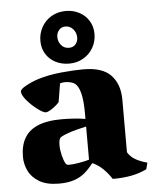

<svg xmlns="http://www.w3.org/2000/svg" viewBox="-53 -782 670 839"><g transform="rotate(-5 282.0 -362.5)"><path d="M99.6 -248.5Q141.1 -267.1 208.5 -267.1Q233.9 -267.1 262 -265.1Q290 -263.2 311.5 -259.3V-285.6Q311.5 -390.6 280.3 -415.5Q272.9 -421.4 261 -424.3Q249 -427.2 235.8 -427.2Q224.6 -427.2 214.4 -423.8L201.2 -342.8Q188 -327.6 169.4 -315.4Q150.9 -303.2 141.6 -303.2Q130.4 -303.2 105.7 -321.8Q81.1 -340.3 61 -363.8Q41 -387.2 41 -402.8Q41 -413.6 67.9 -428Q94.7 -442.4 121.1 -450.7Q168 -465.3 223.6 -470.7Q279.3 -476.1 321.8 -476.1Q404.8 -476.1 442.1 -436.5Q479.5 -397 479.5 -329.1V-98.6Q490.2 -79.6 511 -66.9Q531.7 -54.2 564.5 -45.4L557.1 -17.1Q526.4 -2 490.2 5.1Q454.1 12.2 407.7 12.2Q390.6 -13.7 371.1 -32.7Q351.6 -51.8 324.7 -64.5Q304.2 -38.6 285.4 -22.7Q266.6 -6.8 239.3 2.7Q211.9 12.2 171.9 12.2Q118.7 12.2 85.9 -7.3Q53.2 -26.9 39.1 -56.4Q24.9 -85.9 24.9 -117.7Q24.9 -215.3 99.6 -248.5ZM221.7 -65.9Q239.7 -65.9 267.1 -70.6Q294.4 -75.2 311.5 -80.6V-226.1Q261.7 -215.3 230 -203.9Q198.2 -192.4 194.3 -185.5Q188.5 -175.8 188.5 -154.8Q188.5 -134.3 194.3 -110.1Q200.2 -85.9 208 -73.2Q212.4 -65.9 221.7 -65.9ZM145 -616.2Q145 -648.4 160.4 -676.3Q175.8 -704.1 203.6 -720.5Q231.4 -736.8 267.1 -736.8Q298.8 -736.8 325.4 -722.9Q352.1 -709 367.7 -683.8Q383.3 -658.7 383.3 -626Q383.3 -593.3 367.7 -565.9Q352.1 -538.6 324.5 -522.5Q296.9 -506.3 262.7 -506.3Q229.5 -506.3 202.6 -520Q175.8 -533.7 160.4 -558.6Q145 -583.5 145 -616.2ZM306.6 -617.2Q306.6 -638.2 293 -653.8Q279.3 -669.4 258.8 -669.4Q241.7 -669.4 231 -656.7Q220.2 -644 220.2 -626.5Q220.2 -606 233.2 -590.6Q246.1 -575.2 267.6 -575.2Q285.2 -575.2 295.9 -587.2Q306.6 -599.1 306.6 -617.2Z"/></g></svg>

Font: Vesper Libre Heavy
Style: Regular
Weight: 900
Designer: Robert Keller & Kimya Gandhi
Foundry: Mota Italic
Version: Version 1.058